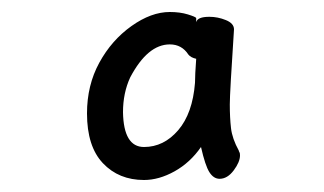

<svg xmlns="http://www.w3.org/2000/svg" viewBox="-20 -768 540 320"><path d="M220 -468Q178 -468 151.5 -496Q125 -524 125 -579Q125 -626 145.5 -663.5Q166 -701 199 -724.5Q232 -748 263 -748Q280 -748 293 -744Q306 -740 307 -738V-731Q309 -740 329 -740Q343 -740 356.5 -734.5Q370 -729 370 -719Q363 -613 363 -594Q363 -572 365 -554.5Q367 -537 378 -517Q378 -516 379 -514.5Q380 -513 380 -509Q380 -498 369.5 -484Q359 -470 346 -470Q336 -470 329 -481Q322 -492 315 -523Q297 -497 271 -482.5Q245 -468 220 -468ZM220 -523Q253 -523 277 -551Q301 -579 305 -630Q305 -643 307 -670Q298 -672 294 -677Q283 -694 263 -694Q226 -694 197 -639Q185 -613 185 -581Q186 -523 220 -523Z"/></svg>

Font: LXGW WenKai Mono TC
Style: Regular
Weight: 400
Designer: LXGW / Fontworks Inc.
Foundry: LXGW / Fontworks Inc.
Version: Version 1.330